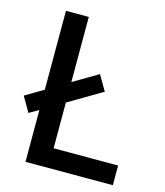

<svg xmlns="http://www.w3.org/2000/svg" viewBox="-108 -796 752 877"><g transform="rotate(15 268.0 -357.0)"><path d="M95 0V-245L50 -219L9 -290L95 -341V-714H203V-406L320 -475L362 -403L203 -309V-93H508V0Z"/></g></svg>

Font: Noto Sans Ol Chiki Medium
Style: Regular
Weight: 500
Designer: Monotype Design Team, Lewis McGuffie
Foundry: Monotype Imaging Inc.
Version: Version 2.003; ttfautohint (v1.8.4.7-5d5b)